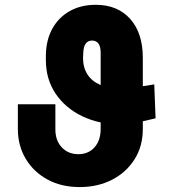

<svg xmlns="http://www.w3.org/2000/svg" viewBox="-20 -757 710 787"><path d="M612.3 -411.1 617.7 -272Q574.7 -261.7 549.6 -256.3Q524.4 -251 508.3 -249Q492.2 -247.1 475.6 -247.1Q386.2 -247.1 316.7 -280.8Q247.1 -314.5 207.5 -373.8Q168 -433.1 168 -510.7V-528.3Q168.5 -591.8 194.1 -638.7Q219.7 -685.5 265.6 -711.4Q311.5 -737.3 372.6 -737.3Q461.9 -737.3 513.7 -679.4Q565.4 -621.6 565.4 -520V-228.5Q565.4 -157.2 531.2 -103.5Q497.1 -49.8 438.7 -20Q380.4 9.8 306.6 9.8Q231.4 9.8 174.6 -21.2Q117.7 -52.2 85.4 -106.2Q53.2 -160.2 53.2 -228.5V-329.6H207V-228.5Q206.5 -181.6 232.9 -153.3Q259.3 -125 301.3 -125Q342.3 -125 367.4 -153.1Q392.6 -181.2 392.6 -228.5V-541.5Q392.6 -566.4 383.3 -578.6Q374 -590.8 357.4 -590.8Q340.8 -590.8 331.5 -578.4Q322.3 -565.9 321.3 -540L320.3 -520Q320.3 -480.5 338.4 -452.1Q356.4 -423.8 391.4 -408.9Q426.3 -394 475.6 -394Q487.8 -394 493.7 -394Q499.5 -394 509.5 -395.3Q519.5 -396.5 542.7 -400.1Q565.9 -403.8 612.3 -411.1Z"/></svg>

Font: Inter 24pt ExtraBold
Style: Regular
Weight: 800
Designer: Rasmus Andersson
Foundry: rsms
Version: Version 4.001;git-66647c0bb